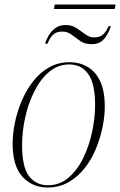

<svg xmlns="http://www.w3.org/2000/svg" viewBox="-20 -822 533 852"><path d="M219 -782 223 -802H493L489 -782ZM180 -628Q185 -646 196.5 -665.5Q208 -685 226.5 -698Q245 -711 271 -711Q294 -711 310 -702.5Q326 -694 339.5 -683.5Q353 -673 367 -664.5Q381 -656 398 -656Q424 -656 438.5 -670Q453 -684 462 -706H472Q463 -676 443.5 -651Q424 -626 386 -626Q356 -626 336 -640Q316 -654 298 -668Q280 -682 256 -682Q229 -682 214 -666.5Q199 -651 191 -628ZM191 10Q123 10 79.5 -38Q36 -86 36 -185Q36 -228 46 -277Q56 -326 76 -373.5Q96 -421 126 -460Q156 -499 197 -522.5Q238 -546 289 -546Q332 -546 367.5 -526Q403 -506 424 -462.5Q445 -419 445 -348Q445 -306 435 -257.5Q425 -209 405.5 -161.5Q386 -114 355.5 -75.5Q325 -37 284 -13.5Q243 10 191 10ZM193 0Q245 0 284.5 -34Q324 -68 350 -122Q376 -176 389 -238Q402 -300 402 -356Q402 -450 372 -493Q342 -536 287 -536Q237 -536 198 -503Q159 -470 132 -416Q105 -362 91.5 -299.5Q78 -237 78 -178Q78 -80 109 -40Q140 0 193 0Z"/></svg>

Font: Noto Serif Display SemiCondensed ExtraLight
Style: Italic
Weight: 200
Width: 4
Italic angle: -12°
Designer: Monotype Design Team
Foundry: Monotype Imaging Inc.
Version: Version 2.009